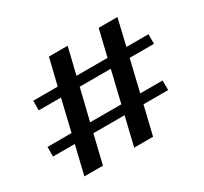

<svg xmlns="http://www.w3.org/2000/svg" viewBox="-141 -883 1161 1092"><g transform="rotate(-30 439.0 -336.5)"><path d="M684 -446 635 -241H782V-178H620L575 9H451L496 -178H291L246 9H124L169 -178H26V-241H184L233 -446H87V-509H248L290 -682H413L371 -509H575L617 -682H740L699 -509H844V-446ZM560 -446H356L306 -241H511Z"/></g></svg>

Font: Taviraj Bold
Style: Regular
Weight: 700
Designer: Katatrad Team
Foundry: CadsonDemak
Version: Version 1.030